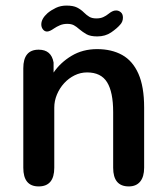

<svg xmlns="http://www.w3.org/2000/svg" viewBox="-20 -663 584 688"><path d="M441.5 5Q385.5 5 385.5 -62V-261.5Q385.5 -333 363.8 -368.2Q342 -403.5 292 -403.5Q268.5 -403.5 247.2 -393Q226 -382.5 209.8 -364.8Q193.5 -347 184 -324.2Q174.5 -301.5 174.5 -277.5V-62Q174.5 5 118.5 5Q63.5 5 63.5 -62V-418.5Q63.5 -485 118.5 -485Q164 -485 172 -439V-403Q196.5 -439 236.5 -463Q276.5 -487 328 -487Q380 -487 417.8 -466Q455.5 -445 476 -398.8Q496.5 -352.5 496.5 -277.5V-62Q496.5 -29.5 482.2 -12.2Q468 5 441.5 5ZM328.5 -532.5Q304 -532.5 290.2 -540.2Q276.5 -548 264 -558.5Q254 -567.5 244.8 -572.5Q235.5 -577.5 221 -577.5Q206.5 -577.5 194.8 -572.5Q183 -567.5 173.5 -561Q158 -550 148.5 -550Q140 -550 134 -557.5Q128 -565 128 -575.5Q128 -596 150.5 -616Q163 -626.5 180.2 -634.8Q197.5 -643 218 -643Q242.5 -643 256.2 -636Q270 -629 281 -618Q290 -609 299.8 -603Q309.5 -597 325.5 -597Q340 -597 350.2 -601.8Q360.5 -606.5 369 -613.5Q375 -618.5 381.8 -622Q388.5 -625.5 396 -625.5Q405.5 -625.5 413 -619Q420.5 -612.5 420.5 -600Q420.5 -585 410.5 -574.5Q399.5 -561.5 378.5 -547Q357.5 -532.5 328.5 -532.5Z"/></svg>

Font: Sono Medium
Style: Regular
Weight: 500
Designer: Tyler Finck
Foundry: Tyler Finck
Version: Version 2.112